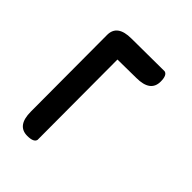

<svg xmlns="http://www.w3.org/2000/svg" viewBox="-27 -638 590 590"><g transform="rotate(-45 268.5 -343.0)"><path d="M46 -375Q32 -378 32 -406Q32 -451 93 -451L425 -452Q470 -452 470 -391L471 -248Q468 -234 440 -234Q395 -234 395 -295L394 -376Z"/></g></svg>

Font: Sofia
Style: Regular
Weight: 400
Designer: Paula Nazal and Daniel Hernndez
Foundry: Paula Nazal, Daniel Hernndez
Version: Version 1.001